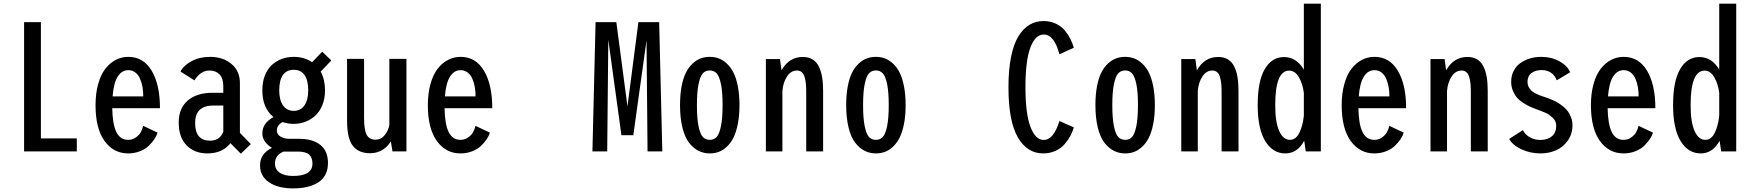

<svg xmlns="http://www.w3.org/2000/svg" viewBox="-20 -820 9490 1040"><path d="M201.5 -70.5H396V0H110.5V-700H201.5Z M833.5 -101.5Q828.5 -84.5 816.5 -66.5Q804.5 -48.5 785.8 -30.2Q767 -12 737.5 -0.5Q708 11 674 11Q595 11 546.2 -56.5Q497.5 -124 497.5 -250.5Q497.5 -314.5 511.8 -365.2Q526 -416 550.5 -447.5Q575 -479 606.8 -495.5Q638.5 -512 675 -512Q757 -512 801.8 -436.5Q846.5 -361 846.5 -234H588Q589.5 -147.5 610.2 -105Q631 -62.5 674 -62.5Q698 -62.5 716.2 -75.8Q734.5 -89 743 -104.8Q751.5 -120.5 755.5 -138.5ZM675 -440Q639.5 -440 617.5 -405Q595.5 -370 590 -298H756Q756 -324 752 -347.5Q748 -371 739 -392.5Q730 -414 713.5 -427Q697 -440 675 -440Z M1284.5 12.5 1228 -44.5Q1186 11 1102.5 11Q1034 11 991 -32.5Q948 -76 948 -156.5Q948 -233.5 997 -275.5Q1046 -317.5 1131.5 -317.5H1189.5V-353.5Q1189.5 -395.5 1169.2 -416.8Q1149 -438 1114.5 -438Q1087.5 -438 1066.2 -421.8Q1045 -405.5 1033.5 -384.5L957.5 -432.5Q975 -466 1018.2 -489Q1061.5 -512 1119 -512Q1187 -512 1233.2 -474Q1279.5 -436 1279.5 -370V-100.5L1338.5 -39.5ZM1118 -58Q1169.5 -58 1189.5 -105.5V-248.5H1136.5Q1037 -248.5 1037 -153.5Q1037 -58 1118 -58Z M1603.5 -68Q1673.5 -68 1715 -35.2Q1756.5 -2.5 1756.5 63Q1756.5 133 1705.5 166.8Q1654.5 200.5 1567.5 200.5Q1485.5 200.5 1437 167.2Q1388.5 134 1388.5 75.5Q1388.5 12.5 1453 -19Q1401 -51.5 1401 -97.5Q1401 -153 1461.5 -186Q1401 -234.5 1401 -331Q1401 -376 1415 -411.5Q1429 -447 1453 -468.5Q1477 -490 1507 -501Q1537 -512 1571.5 -512Q1628 -512 1670.5 -483L1725.5 -540L1774.5 -492.5L1717 -432Q1740.5 -389 1740.5 -331Q1740.5 -286 1725.8 -250Q1711 -214 1686.8 -192.5Q1662.5 -171 1633 -160Q1603.5 -149 1571.5 -149Q1539.5 -149 1509.5 -159Q1479.5 -140 1479.5 -114Q1479.5 -91.5 1500 -79.8Q1520.5 -68 1547.5 -68ZM1571.5 -219.5Q1608 -219.5 1628.8 -248.8Q1649.5 -278 1649.5 -331Q1649.5 -384.5 1629.8 -413.2Q1610 -442 1571.5 -442Q1532 -442 1512.2 -413.2Q1492.5 -384.5 1492.5 -331Q1492.5 -278 1513.2 -248.8Q1534 -219.5 1571.5 -219.5ZM1469.5 66Q1469.5 97 1494.5 115Q1519.5 133 1568 133Q1672.5 133 1672.5 66Q1672.5 33.5 1654.2 17.2Q1636 1 1592.5 1H1516Q1469.5 20 1469.5 66Z M1985 10Q1922.5 10 1891.2 -30Q1860 -70 1860 -166V-501H1952V-182.5Q1952 -117 1966 -90.2Q1980 -63.5 2014 -63.5Q2044.5 -63.5 2064.5 -88.8Q2084.5 -114 2089 -144V-501H2181.5V0H2106L2097 -54.5Q2078.5 -23.5 2049.5 -6.8Q2020.5 10 1985 10Z M2633.5 -101.5Q2628.5 -84.5 2616.5 -66.5Q2604.5 -48.5 2585.8 -30.2Q2567 -12 2537.5 -0.5Q2508 11 2474 11Q2395 11 2346.2 -56.5Q2297.5 -124 2297.5 -250.5Q2297.5 -314.5 2311.8 -365.2Q2326 -416 2350.5 -447.5Q2375 -479 2406.8 -495.5Q2438.5 -512 2475 -512Q2557 -512 2601.8 -436.5Q2646.5 -361 2646.5 -234H2388Q2389.5 -147.5 2410.2 -105Q2431 -62.5 2474 -62.5Q2498 -62.5 2516.2 -75.8Q2534.5 -89 2543 -104.8Q2551.5 -120.5 2555.5 -138.5ZM2475 -440Q2439.5 -440 2417.5 -405Q2395.5 -370 2390 -298H2556Q2556 -324 2552 -347.5Q2548 -371 2539 -392.5Q2530 -414 2513.5 -427Q2497 -440 2475 -440Z M3189 0 3206 -700H3318.5L3378.5 -245.5V-242L3379 -245.5L3438 -700H3550.5L3567.5 0H3487.5L3482 -601.5L3410.5 -87.5H3346L3275 -604.5L3269 0Z M3824.5 11Q3792 11 3764.2 -2.8Q3736.5 -16.5 3713.2 -45.8Q3690 -75 3676.8 -127.5Q3663.5 -180 3663.5 -251Q3663.5 -308 3672.2 -353.2Q3681 -398.5 3696 -427.8Q3711 -457 3732 -476.2Q3753 -495.5 3775.8 -503.8Q3798.5 -512 3824.5 -512Q3850 -512 3872.8 -503.8Q3895.5 -495.5 3916.5 -476.2Q3937.5 -457 3952.5 -427.8Q3967.5 -398.5 3976.5 -353.2Q3985.5 -308 3985.5 -251Q3985.5 -193.5 3976.5 -148.2Q3967.5 -103 3952.5 -73.5Q3937.5 -44 3916.5 -24.8Q3895.5 -5.5 3872.8 2.8Q3850 11 3824.5 11ZM3894 -251Q3894 -323 3885 -365.5Q3876 -408 3861.2 -423.2Q3846.5 -438.5 3824.5 -438.5Q3802 -438.5 3787.5 -423.2Q3773 -408 3764 -365.5Q3755 -323 3755 -251Q3755 -178 3764 -135.2Q3773 -92.5 3787.5 -77.5Q3802 -62.5 3824.5 -62.5Q3847 -62.5 3861.2 -77.2Q3875.5 -92 3884.8 -135Q3894 -178 3894 -251Z M4128.5 0V-500H4205L4213 -439Q4254 -511.5 4328.5 -511.5Q4359 -511.5 4380.8 -498.5Q4402.5 -485.5 4415 -460.5Q4427.5 -435.5 4433 -403Q4438.5 -370.5 4438.5 -328V0H4347V-317Q4347 -344 4345.5 -362.8Q4344 -381.5 4339 -400.2Q4334 -419 4323.5 -428.5Q4313 -438 4297 -438Q4264.5 -438 4243.2 -406Q4222 -374 4218 -327.5V0Z M4724.5 11Q4692 11 4664.2 -2.8Q4636.5 -16.5 4613.2 -45.8Q4590 -75 4576.8 -127.5Q4563.5 -180 4563.5 -251Q4563.5 -308 4572.2 -353.2Q4581 -398.5 4596 -427.8Q4611 -457 4632 -476.2Q4653 -495.5 4675.8 -503.8Q4698.5 -512 4724.5 -512Q4750 -512 4772.8 -503.8Q4795.5 -495.5 4816.5 -476.2Q4837.5 -457 4852.5 -427.8Q4867.5 -398.5 4876.5 -353.2Q4885.5 -308 4885.5 -251Q4885.5 -193.5 4876.5 -148.2Q4867.5 -103 4852.5 -73.5Q4837.5 -44 4816.5 -24.8Q4795.5 -5.5 4772.8 2.8Q4750 11 4724.5 11ZM4794 -251Q4794 -323 4785 -365.5Q4776 -408 4761.2 -423.2Q4746.5 -438.5 4724.5 -438.5Q4702 -438.5 4687.5 -423.2Q4673 -408 4664 -365.5Q4655 -323 4655 -251Q4655 -178 4664 -135.2Q4673 -92.5 4687.5 -77.5Q4702 -62.5 4724.5 -62.5Q4747 -62.5 4761.2 -77.2Q4775.5 -92 4784.8 -135Q4794 -178 4794 -251Z M5630.5 11Q5543.5 11 5493 -76.5Q5442.5 -164 5442.5 -348Q5442.5 -441.5 5456.5 -511.5Q5470.5 -581.5 5496.5 -623.5Q5522.5 -665.5 5556.5 -685.8Q5590.5 -706 5633 -706Q5669 -706 5698.8 -692Q5728.5 -678 5747.5 -655Q5766.5 -632 5778 -609Q5789.5 -586 5796.5 -561.5L5718.5 -526Q5690.5 -633 5633.5 -633Q5588 -633 5561.2 -562.2Q5534.5 -491.5 5534.5 -348Q5534.5 -204.5 5561.5 -133.2Q5588.5 -62 5633.5 -62Q5687 -62 5718.5 -164.5L5796.5 -130Q5790 -107 5778.5 -85.2Q5767 -63.5 5747.8 -40.5Q5728.5 -17.5 5698 -3.2Q5667.5 11 5630.5 11Z M6074.5 11Q6042 11 6014.2 -2.8Q5986.5 -16.5 5963.2 -45.8Q5940 -75 5926.8 -127.5Q5913.5 -180 5913.5 -251Q5913.5 -308 5922.2 -353.2Q5931 -398.5 5946 -427.8Q5961 -457 5982 -476.2Q6003 -495.5 6025.8 -503.8Q6048.5 -512 6074.5 -512Q6100 -512 6122.8 -503.8Q6145.5 -495.5 6166.5 -476.2Q6187.5 -457 6202.5 -427.8Q6217.5 -398.5 6226.5 -353.2Q6235.5 -308 6235.5 -251Q6235.5 -193.5 6226.5 -148.2Q6217.5 -103 6202.5 -73.5Q6187.5 -44 6166.5 -24.8Q6145.5 -5.5 6122.8 2.8Q6100 11 6074.5 11ZM6144 -251Q6144 -323 6135 -365.5Q6126 -408 6111.2 -423.2Q6096.5 -438.5 6074.5 -438.5Q6052 -438.5 6037.5 -423.2Q6023 -408 6014 -365.5Q6005 -323 6005 -251Q6005 -178 6014 -135.2Q6023 -92.5 6037.5 -77.5Q6052 -62.5 6074.5 -62.5Q6097 -62.5 6111.2 -77.2Q6125.5 -92 6134.8 -135Q6144 -178 6144 -251Z M6378.5 0V-500H6455L6463 -439Q6504 -511.5 6578.5 -511.5Q6609 -511.5 6630.8 -498.5Q6652.5 -485.5 6665 -460.5Q6677.5 -435.5 6683 -403Q6688.5 -370.5 6688.5 -328V0H6597V-317Q6597 -344 6595.5 -362.8Q6594 -381.5 6589 -400.2Q6584 -419 6573.5 -428.5Q6563 -438 6547 -438Q6514.5 -438 6493.2 -406Q6472 -374 6468 -327.5V0Z M7134.5 0H7053L7044.5 -57.5Q7007.5 11 6942 11Q6874.5 11 6833.5 -55.5Q6792.5 -122 6792.5 -251Q6792.5 -380.5 6830.8 -445.8Q6869 -511 6934.5 -511Q7003 -511 7042.5 -442.5V-800H7134.5ZM6887.5 -251Q6887.5 -158.5 6909 -110.5Q6930.5 -62.5 6967 -62.5Q6999 -62.5 7017.8 -99.8Q7036.5 -137 7042.5 -192.5V-316.5Q7036.5 -366 7015.5 -401.8Q6994.5 -437.5 6963 -437.5Q6887.5 -437.5 6887.5 -251Z M7583.5 -101.5Q7578.5 -84.5 7566.5 -66.5Q7554.5 -48.5 7535.8 -30.2Q7517 -12 7487.5 -0.5Q7458 11 7424 11Q7345 11 7296.2 -56.5Q7247.5 -124 7247.5 -250.5Q7247.5 -314.5 7261.8 -365.2Q7276 -416 7300.5 -447.5Q7325 -479 7356.8 -495.5Q7388.5 -512 7425 -512Q7507 -512 7551.8 -436.5Q7596.5 -361 7596.5 -234H7338Q7339.5 -147.5 7360.2 -105Q7381 -62.5 7424 -62.5Q7448 -62.5 7466.2 -75.8Q7484.5 -89 7493 -104.8Q7501.5 -120.5 7505.5 -138.5ZM7425 -440Q7389.5 -440 7367.5 -405Q7345.5 -370 7340 -298H7506Q7506 -324 7502 -347.5Q7498 -371 7489 -392.5Q7480 -414 7463.5 -427Q7447 -440 7425 -440Z M7728.5 0V-500H7805L7813 -439Q7854 -511.5 7928.5 -511.5Q7959 -511.5 7980.8 -498.5Q8002.5 -485.5 8015 -460.5Q8027.5 -435.5 8033 -403Q8038.5 -370.5 8038.5 -328V0H7947V-317Q7947 -344 7945.5 -362.8Q7944 -381.5 7939 -400.2Q7934 -419 7923.5 -428.5Q7913 -438 7897 -438Q7864.5 -438 7843.2 -406Q7822 -374 7818 -327.5V0Z M8324.5 11Q8269 11 8221.2 -11.2Q8173.5 -33.5 8154.5 -67.5L8229 -115Q8242 -90 8267.2 -76Q8292.5 -62 8324 -62Q8362.5 -62 8386 -81.8Q8409.5 -101.5 8409.5 -139Q8409.5 -151.5 8404.8 -162.5Q8400 -173.5 8390.2 -182.2Q8380.5 -191 8371.8 -197.5Q8363 -204 8348.5 -210.2Q8334 -216.5 8326.5 -219.2Q8319 -222 8305.5 -227Q8285 -234.5 8270 -241Q8255 -247.5 8233.8 -260.8Q8212.5 -274 8199 -289Q8185.5 -304 8175.5 -327Q8165.5 -350 8165.5 -377Q8165.5 -410.5 8179.5 -437Q8193.5 -463.5 8217 -479.5Q8240.5 -495.5 8268.8 -503.8Q8297 -512 8327.5 -512Q8383 -512 8426.8 -488Q8470.5 -464 8485 -428.5L8412.5 -385Q8402 -412.5 8380.5 -426.5Q8359 -440.5 8330.5 -440.5Q8297.5 -440.5 8275.8 -424.5Q8254 -408.5 8254 -376Q8254 -361.5 8260.2 -349.2Q8266.5 -337 8274.8 -329.2Q8283 -321.5 8296.5 -314.5Q8310 -307.5 8317.8 -304.5Q8325.5 -301.5 8338 -297.5Q8351.5 -293 8360.8 -289.8Q8370 -286.5 8388.2 -278.8Q8406.5 -271 8419.5 -263Q8432.5 -255 8448.2 -242.2Q8464 -229.5 8473.8 -215.5Q8483.5 -201.5 8490.5 -182.2Q8497.5 -163 8497.5 -141.5Q8497.5 -93.5 8471.8 -57.8Q8446 -22 8407.5 -5.5Q8369 11 8324.5 11Z M8933.5 -101.5Q8928.5 -84.5 8916.5 -66.5Q8904.5 -48.5 8885.8 -30.2Q8867 -12 8837.5 -0.5Q8808 11 8774 11Q8695 11 8646.2 -56.5Q8597.5 -124 8597.5 -250.5Q8597.5 -314.5 8611.8 -365.2Q8626 -416 8650.5 -447.5Q8675 -479 8706.8 -495.5Q8738.5 -512 8775 -512Q8857 -512 8901.8 -436.5Q8946.5 -361 8946.5 -234H8688Q8689.5 -147.5 8710.2 -105Q8731 -62.5 8774 -62.5Q8798 -62.5 8816.2 -75.8Q8834.5 -89 8843 -104.8Q8851.5 -120.5 8855.5 -138.5ZM8775 -440Q8739.5 -440 8717.5 -405Q8695.5 -370 8690 -298H8856Q8856 -324 8852 -347.5Q8848 -371 8839 -392.5Q8830 -414 8813.5 -427Q8797 -440 8775 -440Z M9384.5 0H9303L9294.5 -57.5Q9257.5 11 9192 11Q9124.5 11 9083.5 -55.5Q9042.5 -122 9042.5 -251Q9042.5 -380.5 9080.8 -445.8Q9119 -511 9184.5 -511Q9253 -511 9292.5 -442.5V-800H9384.5ZM9137.5 -251Q9137.5 -158.5 9159 -110.5Q9180.5 -62.5 9217 -62.5Q9249 -62.5 9267.8 -99.8Q9286.5 -137 9292.5 -192.5V-316.5Q9286.5 -366 9265.5 -401.8Q9244.5 -437.5 9213 -437.5Q9137.5 -437.5 9137.5 -251Z"/></svg>

Font: League Mono Condensed
Style: Regular
Weight: 400
Width: 1
Designer: Tyler Finck
Foundry: The League of Moveable Type / Tyler Finck
Version: Version 2.210